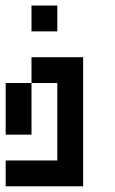

<svg xmlns="http://www.w3.org/2000/svg" viewBox="-20 -565 404 676"><path d="M181.8 -363.6H272.7V-272.7H181.8ZM181.8 -272.7H272.7V-181.8H181.8ZM181.8 -181.8H272.7V-90.9H181.8ZM181.8 -90.9H272.7V0H181.8ZM181.8 0H272.7V90.9H181.8ZM90.9 0H181.8V90.9H90.9ZM0 0H90.9V90.9H0ZM90.9 -363.6H181.8V-272.7H90.9ZM0 -272.7H90.9V-181.8H0ZM0 -181.8H90.9V-90.9H0ZM90.9 -545.5H181.8V-454.5H90.9Z"/></svg>

Font: Micro 5
Style: Regular
Weight: 400
Designer: Sarah Cadigan-Fried
Version: Version 1.000; ttfautohint (v1.8.4.7-5d5b)